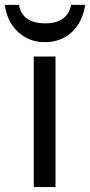

<svg xmlns="http://www.w3.org/2000/svg" viewBox="-42 -757 365 777"><path d="M94.7 0V-528.3H182.6V0ZM139.6 -586.4Q75.2 -586.4 30.8 -627.9Q-13.7 -669.4 -22.5 -737.3H34.7Q48.3 -662.6 140.6 -662.6Q231.4 -662.6 245.6 -737.3H302.7Q292.5 -668 248.8 -627.2Q205.1 -586.4 139.6 -586.4Z"/></svg>

Font: Arial
Style: Regular
Weight: 400
Designer: Steve Matteson
Foundry: Ascender Corporation
Version: Version 2.00.3